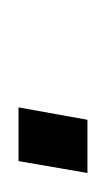

<svg xmlns="http://www.w3.org/2000/svg" viewBox="11 -137 112 202"><g transform="rotate(-90 67.0 -36.0)"><path d="M-1.5 -72.5 -14 0H42L55 -72.5Z"/></g></svg>

Font: Anybody SemiCondensed Light
Style: Italic
Weight: 300
Width: 4
Italic angle: -10°
Version: Version 1.113;gftools[0.9.25]